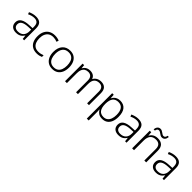

<svg xmlns="http://www.w3.org/2000/svg" viewBox="329 -2297 4105 4105"><g transform="rotate(45 2381.5 -245.0)"><path d="M212 10Q136 10 91.5 -28.5Q47 -67 47 -139Q47 -219 112 -260.5Q177 -302 301 -307L398 -312V-349Q398 -428 366.5 -460.5Q335 -493 274 -493Q233 -493 195 -482.5Q157 -472 119 -453L101 -499Q139 -517 183.5 -529Q228 -541 276 -541Q366 -541 410 -497.5Q454 -454 454 -358V0H411L401 -90H398Q379 -60 354.5 -37.5Q330 -15 295.5 -2.5Q261 10 212 10ZM222 -38Q306 -38 352 -85.5Q398 -133 398 -217V-269L308 -265Q207 -260 157 -229.5Q107 -199 107 -139Q107 -90 137.5 -64Q168 -38 222 -38Z M837 10Q760 10 705 -22.5Q650 -55 621.5 -116Q593 -177 593 -263Q593 -353 625.5 -415.5Q658 -478 715 -510Q772 -542 849 -542Q887 -542 921 -535Q955 -528 981 -516L965 -467Q938 -478 907 -484.5Q876 -491 848 -491Q785 -491 741.5 -463.5Q698 -436 675 -385Q652 -334 652 -264Q652 -198 672 -147.5Q692 -97 732.5 -69Q773 -41 837 -41Q877 -41 911.5 -49Q946 -57 974 -69V-18Q948 -6 914.5 2Q881 10 837 10Z M1306 10Q1232 10 1179 -24.5Q1126 -59 1097.5 -121Q1069 -183 1069 -267Q1069 -396 1133.5 -469Q1198 -542 1310 -542Q1387 -542 1439 -507.5Q1491 -473 1518 -411.5Q1545 -350 1545 -267Q1545 -184 1517.5 -121.5Q1490 -59 1437 -24.5Q1384 10 1306 10ZM1307 -39Q1369 -39 1408.5 -67.5Q1448 -96 1467 -147.5Q1486 -199 1486 -267Q1486 -333 1468 -384Q1450 -435 1411 -464Q1372 -493 1309 -493Q1219 -493 1173.5 -433Q1128 -373 1128 -267Q1128 -199 1147.5 -147.5Q1167 -96 1206.5 -67.5Q1246 -39 1307 -39Z M1690 0V-532H1736L1744 -448H1748Q1762 -474 1784 -495.5Q1806 -517 1838 -529.5Q1870 -542 1912 -542Q1970 -542 2010.5 -517Q2051 -492 2067 -443H2070Q2093 -490 2138.5 -516Q2184 -542 2246 -542Q2325 -542 2369.5 -497.5Q2414 -453 2414 -355V0H2358V-353Q2358 -424 2326 -458.5Q2294 -493 2238 -493Q2162 -493 2121 -448.5Q2080 -404 2080 -311V0H2024V-353Q2024 -424 1991.5 -458.5Q1959 -493 1904 -493Q1854 -493 1819 -472Q1784 -451 1765.5 -409Q1747 -367 1747 -302V0Z M2584 236V-532H2631L2638 -433H2641Q2655 -462 2678.5 -487Q2702 -512 2738 -527Q2774 -542 2823 -542Q2925 -542 2982 -473.5Q3039 -405 3039 -269Q3039 -179 3012 -116.5Q2985 -54 2935.5 -22Q2886 10 2817 10Q2747 10 2704 -20.5Q2661 -51 2641 -92H2637Q2639 -67 2640 -37.5Q2641 -8 2641 17V236ZM2811 -39Q2866 -39 2903.5 -67Q2941 -95 2960.5 -146.5Q2980 -198 2980 -270Q2980 -378 2939 -435.5Q2898 -493 2815 -493Q2726 -493 2684 -437Q2642 -381 2641 -276V-266Q2641 -153 2682.5 -96Q2724 -39 2811 -39Z M3307 10Q3231 10 3186.5 -28.5Q3142 -67 3142 -139Q3142 -219 3207 -260.5Q3272 -302 3396 -307L3493 -312V-349Q3493 -428 3461.5 -460.5Q3430 -493 3369 -493Q3328 -493 3290 -482.5Q3252 -472 3214 -453L3196 -499Q3234 -517 3278.5 -529Q3323 -541 3371 -541Q3461 -541 3505 -497.5Q3549 -454 3549 -358V0H3506L3496 -90H3493Q3474 -60 3449.5 -37.5Q3425 -15 3390.5 -2.5Q3356 10 3307 10ZM3317 -38Q3401 -38 3447 -85.5Q3493 -133 3493 -217V-269L3403 -265Q3302 -260 3252 -229.5Q3202 -199 3202 -139Q3202 -90 3232.5 -64Q3263 -38 3317 -38Z M3719 0V-532H3765L3773 -440H3777Q3792 -470 3817 -493Q3842 -516 3877 -529Q3912 -542 3957 -542Q4048 -542 4096 -495.5Q4144 -449 4144 -348V0H4088V-344Q4088 -421 4053 -457Q4018 -493 3951 -493Q3863 -493 3819.5 -442Q3776 -391 3776 -290V0ZM3757 -612Q3762 -667 3788 -696Q3814 -725 3857 -725Q3880 -725 3899.5 -715Q3919 -705 3936.5 -692Q3954 -679 3971 -669Q3988 -659 4006 -659Q4028 -659 4044 -673.5Q4060 -688 4066 -726H4103Q4098 -672 4072 -642Q4046 -612 4003 -612Q3980 -612 3961 -622Q3942 -632 3924.5 -645Q3907 -658 3890 -668Q3873 -678 3854 -678Q3832 -678 3816.5 -663.5Q3801 -649 3795 -612Z M4439 10Q4363 10 4318.5 -28.5Q4274 -67 4274 -139Q4274 -219 4339 -260.5Q4404 -302 4528 -307L4625 -312V-349Q4625 -428 4593.5 -460.5Q4562 -493 4501 -493Q4460 -493 4422 -482.5Q4384 -472 4346 -453L4328 -499Q4366 -517 4410.5 -529Q4455 -541 4503 -541Q4593 -541 4637 -497.5Q4681 -454 4681 -358V0H4638L4628 -90H4625Q4606 -60 4581.5 -37.5Q4557 -15 4522.5 -2.5Q4488 10 4439 10ZM4449 -38Q4533 -38 4579 -85.5Q4625 -133 4625 -217V-269L4535 -265Q4434 -260 4384 -229.5Q4334 -199 4334 -139Q4334 -90 4364.5 -64Q4395 -38 4449 -38Z"/></g></svg>

Font: Noto Sans Symbols Light
Style: Regular
Weight: 300
Version: Version 2.002